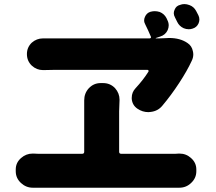

<svg xmlns="http://www.w3.org/2000/svg" viewBox="-20 -876 1040 923"><path d="M933.6 -802.7Q938.5 -793 938.5 -782.2Q938.5 -773.4 934.6 -763.7Q925.8 -744.1 905.3 -738.3Q896.5 -735.4 887.7 -735.4Q875 -735.4 863.3 -740.2Q841.8 -750 832 -770.5Q827.1 -781.2 821.3 -792Q815.4 -802.7 815.4 -812.5Q815.4 -820.3 819.3 -829.1Q826.2 -847.7 845.7 -852.5Q855.5 -856.4 866.2 -856.4Q877.9 -856.4 890.6 -851.6Q912.1 -843.8 922.9 -823.2Q928.7 -813.5 933.6 -802.7ZM552.7 -146.5Q552.7 -136.7 562.5 -136.7H823.2Q831.1 -136.7 839.8 -137.7Q840.8 -137.7 842.8 -137.7Q875 -137.7 898.4 -116.2Q923.8 -93.8 923.8 -61.5V-52.7Q923.8 -19.5 898.4 3.9Q875 26.4 841.8 26.4Q840.8 26.4 838.9 26.4Q830.1 26.4 823.2 26.4H163.1Q152.3 26.4 140.6 26.4Q139.6 26.4 137.7 26.4Q105.5 26.4 81.1 3.9Q55.7 -19.5 55.7 -52.7V-61.5Q55.7 -93.8 81.1 -116.2Q105.5 -137.7 136.7 -137.7Q138.7 -137.7 140.6 -137.7Q152.3 -136.7 163.1 -136.7H375Q384.8 -136.7 384.8 -146.5V-341.8V-393.6Q384.8 -427.7 407.2 -452.1Q430.7 -476.6 463.9 -476.6H475.6Q509.8 -476.6 533.2 -452.1Q554.7 -427.7 554.7 -396.5L552.7 -340.8ZM729.5 -693.4Q728.5 -693.4 728.5 -692.4Q728.5 -691.4 729.5 -691.4H744.1Q758.8 -691.4 772.5 -692.4Q783.2 -693.4 793 -693.4Q846.7 -693.4 881.8 -668.9Q902.3 -655.3 907.2 -629.9Q909.2 -622.1 909.2 -614.3Q909.2 -598.6 901.4 -583Q879.9 -536.1 841.3 -477.1Q802.7 -418 760.7 -368.2Q739.3 -341.8 704.1 -337.9Q698.2 -336.9 693.4 -336.9Q665 -336.9 640.6 -353.5Q616.2 -370.1 613.3 -400.4Q613.3 -403.3 613.3 -406.2Q613.3 -432.6 631.8 -452.1Q668.9 -492.2 693.4 -531.2Q695.3 -534.2 693.8 -537.1Q692.4 -540 689.5 -540H234.4Q217.8 -540 190.4 -539.1Q188.5 -539.1 186.5 -539.1Q156.2 -539.1 132.8 -560.5Q109.4 -583 109.4 -616.2Q109.4 -648.4 132.8 -670.9Q156.2 -691.4 186.5 -691.4Q188.5 -691.4 190.4 -691.4Q208 -691.4 221.7 -691.4H699.2Q703.1 -691.4 705.1 -694.3Q707 -697.3 705.1 -700.2Q692.4 -730.5 678.7 -757.8Q672.9 -767.6 672.9 -778.3Q672.9 -786.1 676.8 -794.9Q684.6 -813.5 703.1 -819.3Q713.9 -822.3 723.6 -822.3Q735.4 -822.3 748 -818.4Q769.5 -809.6 780.3 -789.1Q783.2 -783.2 785.2 -778.3Q791 -766.6 791 -753.9Q791 -743.2 786.1 -731.4Q775.4 -708 750 -700.2Z"/></svg>

Font: Gen Jyuu GothicX Heavy
Style: Bold
Weight: 900
Designer: [Source Han Sans]
Ryoko NISHIZUKA  (kana & ideographs); Paul D. Hunt (Latin, Greek & Cyrillic); Wenlong ZHANG  (bopomofo
Version: Version 1.002.20150607